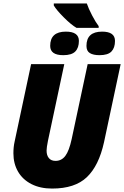

<svg xmlns="http://www.w3.org/2000/svg" viewBox="-20 -1087 722 1117"><path d="M58 -195Q58 -232 65 -263L161 -714H354L259 -268Q251 -228 251 -211Q251 -183 264.5 -167Q278 -151 303 -151Q338 -151 360 -180Q382 -209 397 -278L490 -714H682L585 -259Q555 -123 485.5 -56.5Q416 10 283 10Q214 10 163 -16Q112 -42 85 -88.5Q58 -135 58 -195ZM293 -1055V-1067H485Q495 -1037 516 -997Q537 -957 554 -935V-925H425Q394 -943 351.5 -985.5Q309 -1028 293 -1055ZM272 -820Q272 -903 363 -903Q439 -903 439 -849Q439 -809 418 -787.5Q397 -766 348 -766Q272 -766 272 -820ZM483 -820Q483 -903 574 -903Q649 -903 649 -849Q649 -809 628.5 -787.5Q608 -766 559 -766Q523 -766 503 -778Q483 -790 483 -820Z"/></svg>

Font: Noto Sans Display Black
Style: Italic
Weight: 900
Italic angle: -12°
Designer: Monotype Design team
Foundry: Monotype Imaging Inc.
Version: Version 1.000